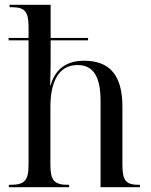

<svg xmlns="http://www.w3.org/2000/svg" viewBox="-20 -780 629 800"><path d="M17 0H268V-10H263C206 -10 190 -28 190 -94V-334C190 -434 221 -509 303 -509C373 -509 399 -454 399 -360V0H563V-10H558C504 -10 490 -28 490 -95V-336C490 -468 436 -527 330 -527C274 -527 214 -506 191 -425H189C190 -458 191 -491 191 -524V-612H347V-622H191V-760H20V-750H28C84 -750 99 -732 99 -667V-622H16V-612H99V-95C99 -28 83 -10 24 -10H17Z"/></svg>

Font: Noto Serif Display SemiCondensed
Style: Regular
Weight: 400
Width: 4
Designer: Monotype Design Team
Foundry: Monotype Imaging Inc.
Version: Version 2.009